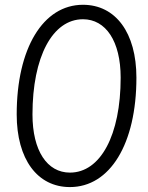

<svg xmlns="http://www.w3.org/2000/svg" viewBox="-20 -759 609 791"><path d="M268.1 11.7C433.1 11.7 542 -166 542 -439C542 -624.5 456.1 -739.3 321.8 -739.3C157.7 -739.3 48.8 -560.5 48.8 -287.6C48.8 -102.5 134.3 11.7 268.1 11.7ZM113.8 -287.6C113.8 -524.9 196.3 -679.7 321.8 -679.7C415.5 -679.7 477.1 -589.8 477.1 -439C477.1 -202.1 394 -47.9 268.1 -47.9C174.3 -47.9 113.8 -137.7 113.8 -287.6Z"/></svg>

Font: Guggenheim Sans Display Light
Style: Italic
Weight: 300
Italic angle: -7°
Designer: Modified by Tom Baber under direction of Pentagram Design 2023
Foundry: rsms
Version: Version 1.001;Glyphs 3.1.2 (3151)